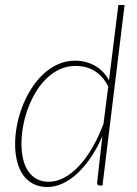

<svg xmlns="http://www.w3.org/2000/svg" viewBox="-20 -743 550 769"><path d="M379.5 0Q373 0 371 -3.8Q369 -7.5 369 -11.5L390 -197.5Q370.5 -152.5 345.5 -115Q320.5 -77.5 292 -50.5Q263.5 -23.5 232.5 -8.8Q201.5 6 169.5 6Q137 6 112.8 -6.8Q88.5 -19.5 72.5 -42.2Q56.5 -65 48.5 -96.5Q40.5 -128 40.5 -165.5Q40.5 -202.5 48 -241.5Q55.5 -280.5 70 -317.5Q84.5 -354.5 105.5 -387.8Q126.5 -421 153.2 -446Q180 -471 212 -485.5Q244 -500 281 -500Q323 -500 359 -480.5Q395 -461 416.5 -421L454 -723H479L390.5 0ZM175.5 -15Q206 -15 236.8 -31.2Q267.5 -47.5 296 -77.8Q324.5 -108 349.5 -151Q374.5 -194 394.5 -247L413.5 -396.5Q402 -419.5 387.2 -435.2Q372.5 -451 355.8 -460.8Q339 -470.5 320.2 -474.8Q301.5 -479 282.5 -479Q248.5 -479 219 -465.2Q189.5 -451.5 165.5 -428Q141.5 -404.5 123 -373.5Q104.5 -342.5 91.8 -308Q79 -273.5 72.5 -237.2Q66 -201 66 -167.5Q66 -132 73 -104Q80 -76 94 -56Q108 -36 128.2 -25.5Q148.5 -15 175.5 -15Z"/></svg>

Font: Lato Thin
Style: Italic
Weight: 200
Italic angle: -7°
Designer: Lukasz Dziedzic
Foundry: tyPoland Lukasz Dziedzic
Version: Version 2.007; 2014-02-27